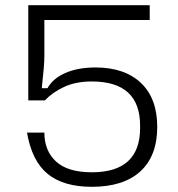

<svg xmlns="http://www.w3.org/2000/svg" viewBox="-20 -710 685 740"><path d="M334 10Q225 10 164 -39.5Q103 -89 84 -199H151Q151 -129 196 -87.5Q241 -46 334 -46Q520 -46 520 -217V-225Q520 -396 334 -396Q272 -396 227 -375Q182 -354 153 -323H89V-690H557V-633H151V-496Q151 -473 148.5 -445Q146 -417 141 -370H163Q184 -408 232.5 -429Q281 -450 348 -450Q460 -450 523 -390.5Q586 -331 586 -221Q586 -109 521 -49.5Q456 10 334 10Z"/></svg>

Font: Mozilla Text ExtraLight
Style: Regular
Weight: 200
Designer: Studio DRAMA
Foundry: Studio DRAMA
Version: Version 1.000